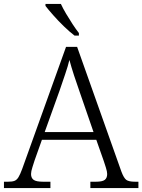

<svg xmlns="http://www.w3.org/2000/svg" viewBox="-22 -951 720 971"><path d="M-2 0V-32H19Q40 -32 51.5 -36.5Q63 -41 71.5 -55Q80 -69 90 -96L312 -714H368L592 -83Q604 -51 616.5 -41.5Q629 -32 661 -32H678V0H435V-32H463Q496 -32 508 -41.5Q520 -51 520 -71Q520 -83 513.5 -103.5Q507 -124 503 -136L465 -244H190L153 -140Q149 -127 142 -105.5Q135 -84 135 -71Q135 -51 148 -41.5Q161 -32 196 -32H233V0ZM204 -283H451L382 -483Q367 -525 352.5 -569.5Q338 -614 329 -648Q322 -618 307.5 -575.5Q293 -533 279 -492ZM355 -771Q331 -789 301.5 -817.5Q272 -846 246.5 -875Q221 -904 208 -921V-931H286Q296 -909 312 -882Q328 -855 345 -829Q362 -803 377 -784V-771Z"/></svg>

Font: Noto Serif Tamil Light
Style: Regular
Weight: 300
Designer: Indian Type Foundry, Tom Grace, and the Monotype Design Team
Foundry: Monotype Imaging Inc.
Version: Version 2.004; ttfautohint (v1.8.4.7-5d5b)